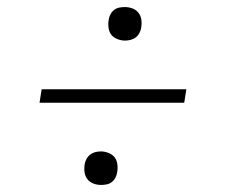

<svg xmlns="http://www.w3.org/2000/svg" viewBox="-20 -612 640 544"><path d="M334 -497Q323 -497 312 -501.5Q301 -506 295 -514Q289 -522 287.5 -533.5Q286 -545 288 -556Q289 -564 293 -571.5Q297 -579 303.5 -584Q310 -589 318 -590.5Q326 -592 334 -592Q345 -592 355.5 -588Q366 -584 372.5 -575.5Q379 -567 380.5 -556Q382 -545 380 -533Q379 -526 375 -518.5Q371 -511 364.5 -506Q358 -501 350 -499Q342 -497 334 -497ZM92 -321 98 -359H508L502 -321ZM266 -88Q255 -88 244.5 -92Q234 -96 227.5 -104.5Q221 -113 219.5 -124Q218 -135 220 -147Q221 -154 225 -161.5Q229 -169 235.5 -174Q242 -179 250 -181Q258 -183 266 -183Q277 -183 288 -178.5Q299 -174 305 -166Q311 -158 312.5 -146.5Q314 -135 312 -124Q311 -116 307 -108.5Q303 -101 296.5 -96Q290 -91 282 -89.5Q274 -88 266 -88Z"/></svg>

Font: Iosevka Aile XLt Obl
Style: Regular
Weight: 200
Italic angle: -9°
Designer: Belleve Invis
Foundry: Belleve Invis
Version: Version 31.1.0; ttfautohint (v1.8.4)